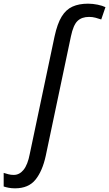

<svg xmlns="http://www.w3.org/2000/svg" viewBox="-146 -785 594 1045"><path d="M-64 240Q-83 240 -98.5 237Q-114 234 -126 230V156Q-113 160 -100 163.5Q-87 167 -71 167Q-40 167 -17.5 139Q5 111 16 53L151 -587Q166 -656 189.5 -694.5Q213 -733 248.5 -749Q284 -765 333 -765Q359 -765 385.5 -759.5Q412 -754 428 -746L405 -679Q391 -684 374 -688.5Q357 -693 339 -693Q299 -693 276 -671Q253 -649 240 -587L103 63Q85 146 47 193Q9 240 -64 240Z"/></svg>

Font: Noto Sans
Style: Italic
Weight: 400
Italic angle: -12°
Designer: Monotype Design Team
Foundry: Monotype Imaging Inc.
Version: Version 2.013; ttfautohint (v1.8.4.7-5d5b)